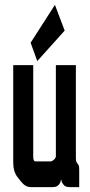

<svg xmlns="http://www.w3.org/2000/svg" viewBox="-20 -767 370 787"><path d="M106.4 0Q84 0 66.4 -22.5L51.8 -41Q34.2 -63.5 34.2 -102.5V-500H116.2V-125Q116.2 -105.5 125 -105.5H188.5Q193.4 -105.5 202.1 -113.3Q209 -120.1 209 -127V-500H291V-126Q291 -111.3 292 -106.9Q293 -102.5 297.9 -96.2Q302.7 -89.8 303.7 -85.4Q304.7 -81.1 304.7 -66.4V0H267.6Q251 0 244.1 -5.9Q231.4 -18.6 231.4 -30.3H229.5Q229.5 -16.6 216.8 -5.9Q210 0 193.4 0ZM245.1 -641.6 132.8 -516.6 105.5 -591.8 205.1 -747.1Z"/></svg>

Font: Vancouver Drive
Style: Bold
Weight: 700
Designer: Valery Zaveryaev
Foundry: Cyreal (www.cyreal.org)
Version: Version 1.01